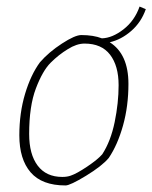

<svg xmlns="http://www.w3.org/2000/svg" viewBox="-20 -557 465 586"><path d="M315 -428Q372 -392 372 -301Q372 -233 355.5 -174Q339 -115 312 -75Q291 -50 242.5 -20.5Q194 9 180 9Q108 9 73.5 -31Q39 -71 39 -144Q39 -212 56.5 -270.5Q74 -329 102 -367Q129 -398 169 -424Q209 -450 228 -450Q265 -450 291 -440Q323 -441 357 -467.5Q391 -494 406 -537L425 -529Q411 -489 380.5 -462.5Q350 -436 315 -428ZM238 -424Q214 -424 187 -407Q159 -390 134.5 -365.5Q110 -341 89.5 -287Q69 -233 69 -148Q69 -86 95 -51.5Q121 -17 170 -17Q185 -17 196 -21Q214 -27 246 -48.5Q278 -70 292 -86Q318 -126 330 -184.5Q342 -243 342 -297Q342 -356 316 -390Q290 -424 238 -424Z"/></svg>

Font: Grenze Thin
Style: Italic
Weight: 250
Italic angle: -10°
Designer: Renata Polastri
Foundry: Omnibus-Type
Version: Version 1.002; ttfautohint (v1.8)